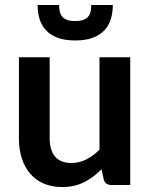

<svg xmlns="http://www.w3.org/2000/svg" viewBox="-20 -743 604 771"><path d="M503 -513V0H427.5Q403 0 396.5 -22.5L388 -63.5Q356.5 -31.5 318.5 -11.8Q280.5 8 229 8Q187 8 154.8 -6.2Q122.5 -20.5 100.5 -46.5Q78.5 -72.5 67.2 -108.2Q56 -144 56 -187V-513H179.5V-187Q179.5 -140 201.2 -114.2Q223 -88.5 266.5 -88.5Q298.5 -88.5 326.5 -102.8Q354.5 -117 379.5 -142V-513ZM282 -580.5Q239 -580.5 210.2 -591.8Q181.5 -603 163.8 -622.5Q146 -642 138.5 -668Q131 -694 131 -723H217.5Q217.5 -708 220.2 -696Q223 -684 230.2 -675.8Q237.5 -667.5 250 -663Q262.5 -658.5 282 -658.5Q301.5 -658.5 314 -663Q326.5 -667.5 333.8 -675.8Q341 -684 343.8 -696Q346.5 -708 346.5 -723H433Q433 -694 425.5 -668Q418 -642 400.2 -622.5Q382.5 -603 353.5 -591.8Q324.5 -580.5 282 -580.5Z"/></svg>

Font: LatoLatin
Style: Bold
Weight: 700
Designer: Lukasz Dziedzic with Adam Twardoch and Botio Nikoltchev
Foundry: tyPoland Lukasz Dziedzic
Version: Version 2.015; 2015-08-06; http://www.latofonts.com/